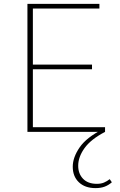

<svg xmlns="http://www.w3.org/2000/svg" viewBox="-20 -678 619 987"><path d="M520 0H121V-658H491V-634H149V-24H520ZM133 -322V-346H453V-322ZM471 289Q417 289 385.5 259Q354 229 354 179Q354 131 389.5 79.5Q425 28 509 -14L520 0Q447 38 414.5 83.5Q382 129 382 174Q382 215 407 241Q432 267 478 267Q499 267 514.5 260.5Q530 254 544 243L555 259Q538 274 518 281.5Q498 289 471 289Z"/></svg>

Font: Ysabeau Office Thin
Style: Regular
Weight: 250
Designer: Christian Thalmann (Catharsis Fonts)
Version: Version 2.001;gftools[0.9.30]; featfreeze: tnum,lnum,ss02